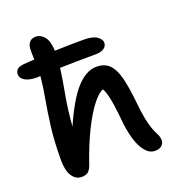

<svg xmlns="http://www.w3.org/2000/svg" viewBox="-138 -874 929 999"><g transform="rotate(-20 326.5 -374.5)"><path d="M146 8Q114 8 94 -22.5Q74 -53 74 -111Q74 -211 84 -291.5Q94 -372 106 -437.5Q118 -503 123 -559Q113 -558 106 -558Q62 -558 38.5 -572Q15 -586 15 -607Q15 -622 25 -633Q35 -644 64 -647Q94 -649 123 -651Q122 -668 121.5 -683.5Q121 -699 122 -714Q124 -732 135 -746Q146 -760 171 -760Q195 -760 215.5 -737Q236 -714 239 -657Q320 -660 399 -660Q450 -660 472.5 -643.5Q495 -627 495 -609Q495 -590 478.5 -578.5Q462 -567 432 -567Q368 -567 319.5 -566Q271 -565 234 -564Q226 -503 211.5 -425.5Q197 -348 190 -255Q249 -389 303 -447Q357 -505 412 -505Q459 -505 485 -477.5Q511 -450 524 -397Q537 -344 545 -268Q551 -205 558.5 -167.5Q566 -130 574 -108Q582 -86 591 -69Q596 -60 599 -50Q602 -40 602 -30Q602 -12 588.5 -0.5Q575 11 552 11Q522 11 499.5 -15.5Q477 -42 463.5 -84.5Q450 -127 444 -177Q438 -240 432.5 -279Q427 -318 421 -341Q415 -364 406 -382Q386 -379 351.5 -337.5Q317 -296 278 -219Q239 -142 202 -33Q192 -8 179 0Q166 8 146 8Z"/></g></svg>

Font: Shantell Sans Normal
Style: Regular
Weight: 500
Designer: Stephen Nixon, Anya Danilova, Shantell Martin
Foundry: Arrow Type
Version: Version 1.009;[a7da0bfa3]